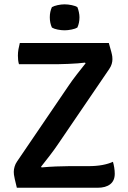

<svg xmlns="http://www.w3.org/2000/svg" viewBox="-20 -886 606 906"><path d="M305 -483.5Q320.5 -506.5 342 -534.2Q363.5 -562 384 -587.5L381 -590.5Q367.5 -588.5 346.5 -587Q325.5 -585.5 302.2 -584.5Q279 -583.5 258.5 -583.2Q238 -583 225.5 -583H69.5Q66.5 -593 65.5 -603.2Q64.5 -613.5 64.5 -623.5Q64.5 -639 67 -653.2Q69.5 -667.5 73.5 -683H493.5Q501.5 -656 505.2 -641.2Q509 -626.5 509.8 -619.2Q510.5 -612 510.5 -606.5Q510.5 -596 507.2 -584.5Q504 -573 495.5 -560.5L252 -203Q236.5 -180 214.8 -151.8Q193 -123.5 173.5 -99L176.5 -96Q208.5 -99 243.8 -100.5Q279 -102 305 -102H396Q434.5 -102 463.5 -107.5Q492.5 -113 513 -122.5Q516.5 -110.5 519 -95.5Q521.5 -80.5 521.5 -66Q521.5 -33.5 500.2 -16.8Q479 0 440 0H59.5Q53 -26.5 49.8 -40.5Q46.5 -54.5 45.8 -61.8Q45 -69 45 -75Q45 -86.5 48.8 -99.5Q52.5 -112.5 60.5 -124ZM215 -804.5Q215 -831 225 -852.5Q235 -858 252 -861.8Q269 -865.5 285 -865.5Q300.5 -865.5 318.5 -861.8Q336.5 -858 345 -852.5Q349.5 -842 352.2 -828.8Q355 -815.5 355 -804.5Q355 -777.5 345 -756Q336.5 -750.5 318.5 -746.8Q300.5 -743 285 -743Q269 -743 251.8 -746.5Q234.5 -750 225 -756Q215 -777.5 215 -804.5Z"/></svg>

Font: Signika Medium
Style: Regular
Weight: 500
Designer: Anna Giedry
Foundry: Anna Giedry
Version: Version 2.000